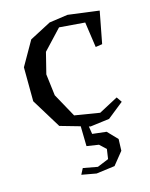

<svg xmlns="http://www.w3.org/2000/svg" viewBox="-115 -594 714 911"><g transform="rotate(-15 242.0 -138.5)"><path d="M342 64 388 112 386 169 336 231 245 243 173 230 188 201 259 214 315 191 322 143 291 114 232 105 230 7 132 -21 43 -166 42 -333 110 -452 215 -507 306 -520 459 -500 429 -343 396 -338 378 -463 252 -473 162 -377 136 -273 149 -167 213 -51 336 -31 430 -81 448 -55 369 8 275 20 267 18 273 56Z"/></g></svg>

Font: Alike Angular
Style: Regular
Weight: 400
Version: Version 1.210